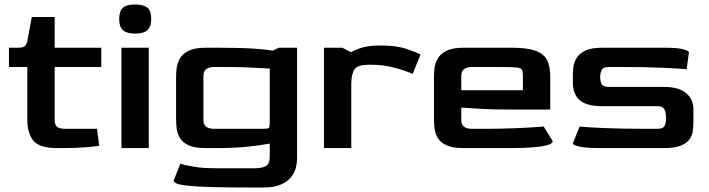

<svg xmlns="http://www.w3.org/2000/svg" viewBox="-20 -661 3165 857"><path d="M234 0Q158 0 130 -32Q102 -64 102 -128V-362H20V-448H62Q81 -448 89.5 -454Q98 -460 102 -478L122 -585H224V-448H432V-362H224V-127Q224 -102 236 -94Q248 -86 272 -86H413L423 -10Q402 -7 359 -3.5Q316 0 265 0Z M583 -511Q546 -511 529 -526Q512 -541 512 -576Q512 -612 528.5 -626.5Q545 -641 583 -641Q621 -641 638 -626.5Q655 -612 655 -576Q655 -542 638 -526.5Q621 -511 583 -511ZM522 0V-448H644V0Z M1104 176Q994 176 925 174Q856 172 819 168Q782 164 768.5 158Q755 152 755 145L785 70Q801 75 841.5 82.5Q882 90 945 90H1116Q1153 90 1168.5 79Q1184 68 1184 40V-20Q1141 -12 1082.5 -6Q1024 0 948 0H898Q848 0 821 -13Q794 -26 782.5 -46Q771 -66 768.5 -88Q766 -110 766 -128V-320Q766 -335 768.5 -356.5Q771 -378 782.5 -399Q794 -420 821.5 -434Q849 -448 898 -448H949Q1054 -448 1112.5 -444Q1171 -440 1198 -435L1224 -448H1306V48Q1306 66 1300.5 88Q1295 110 1279 130Q1263 150 1233 163Q1203 176 1154 176ZM936 -86H1153Q1176 -86 1180 -90Q1184 -94 1184 -116V-355Q1150 -357 1098 -359.5Q1046 -362 987 -362H936Q888 -362 888 -322V-126Q887 -86 936 -86Z M1426 0V-448H1508L1546 -428Q1572 -442 1602 -450Q1632 -458 1678 -458Q1751 -458 1796.5 -442Q1842 -426 1857 -418L1822 -331Q1810 -337 1782.5 -346.5Q1755 -356 1718 -364Q1681 -372 1637 -372H1626Q1578 -372 1563.5 -353Q1549 -334 1548 -290V0Z M2049 0Q1999 0 1972 -13Q1945 -26 1933.5 -46Q1922 -66 1919.5 -88Q1917 -110 1917 -128V-320Q1917 -335 1919.5 -356.5Q1922 -378 1933.5 -399Q1945 -420 1972.5 -434Q2000 -448 2049 -448H2264Q2330 -448 2367.5 -435.5Q2405 -423 2420.5 -395Q2436 -367 2436 -320V-172H2261Q2171 -172 2114.5 -176Q2058 -180 2039 -181V-126Q2038 -86 2087 -86H2138Q2192 -86 2243.5 -87.5Q2295 -89 2338 -91.5Q2381 -94 2407 -96L2447 -31Q2447 0 2250 0ZM2039 -258H2314V-322Q2314 -342 2309.5 -350Q2305 -358 2283 -360Q2261 -362 2208 -362H2087Q2039 -362 2039 -322Z M2660 0Q2593 0 2565 -7Q2537 -14 2537 -21L2567 -96Q2596 -93 2673.5 -89.5Q2751 -86 2865 -86H2915Q2940 -86 2946.5 -99.5Q2953 -113 2953 -136Q2953 -159 2945.5 -173Q2938 -187 2915 -187H2669Q2599 -187 2568 -213.5Q2537 -240 2537 -293V-333Q2537 -347 2540 -366Q2543 -385 2555 -404Q2567 -423 2594 -435.5Q2621 -448 2669 -448H2945Q3005 -448 3030 -441Q3055 -434 3055 -427L3045 -352Q3016 -355 2938 -358.5Q2860 -362 2747 -362H2697Q2672 -362 2665.5 -348.5Q2659 -335 2659 -317Q2659 -298 2665.5 -285.5Q2672 -273 2697 -273H2943Q3011 -273 3043 -245Q3075 -217 3075 -174V-115Q3075 -97 3072.5 -77Q3070 -57 3058 -39.5Q3046 -22 3019 -11Q2992 0 2943 0Z"/></svg>

Font: Goldman
Style: Regular
Weight: 400
Designer: Jaikishan Patel
Version: Version 1.000; ttfautohint (v1.8.3)